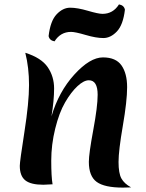

<svg xmlns="http://www.w3.org/2000/svg" viewBox="-20 -838 666 873"><path d="M576 14Q563 15 539 15Q455 15 419.5 -11Q384 -37 384 -102Q384 -139 404 -246.5Q424 -354 424 -407Q424 -473 384 -473Q361 -473 332 -446Q303 -419 276 -372.5Q249 -326 231 -253Q213 -180 213 -107.5Q213 -35 219 0Q187 2 177 2Q120 2 95 -18Q70 -38 70 -84Q70 -104 91 -238Q112 -372 112 -451.5Q112 -531 95 -598Q168 -575 197 -532.5Q226 -490 226 -435.5Q226 -381 214 -309Q247 -421 318 -499Q389 -577 448 -577Q507 -577 532.5 -540.5Q558 -504 558 -441.5Q558 -379 538.5 -266Q519 -153 519 -101.5Q519 -50 532 -26.5Q545 -3 576 14ZM303 -693Q255 -693 228 -650Q205 -654 201 -674Q209 -743 237.5 -773Q266 -803 299 -803Q332 -803 379.5 -789Q427 -775 446 -775Q494 -775 521 -818Q544 -814 548 -794Q540 -725 511.5 -695Q483 -665 450 -665Q417 -665 369.5 -679Q322 -693 303 -693Z"/></svg>

Font: MeriendaOneRegular
Style: Regular
Weight: 400
Designer: Eduardo Rodriguez Tunni
Foundry: Eduardo Rodriguez Tunni
Version: Version 1.001